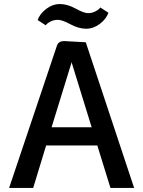

<svg xmlns="http://www.w3.org/2000/svg" viewBox="-20 -929 708 949"><path d="M206 -804 166 -830Q177 -861 208.5 -885Q240 -909 276.5 -909Q313 -909 354 -886.5Q395 -864 415 -864Q435 -864 452 -873Q469 -882 476 -892L516 -866Q505 -835 473.5 -811Q442 -787 405.5 -787Q369 -787 328 -809Q287 -831 266.5 -831Q246 -831 229.5 -822.5Q213 -814 206 -804ZM25 0 262 -705Q270 -726 297 -726Q308 -726 404 -720L643 0H526L461 -210H208L144 0ZM235 -300H433L333 -624V-618Z"/></svg>

Font: Convergence
Style: Regular
Weight: 400
Designer: Nicolas Silva and John Vargas
Foundry: Nicolas Silva and Jonh Vargas
Version: Version 1.002